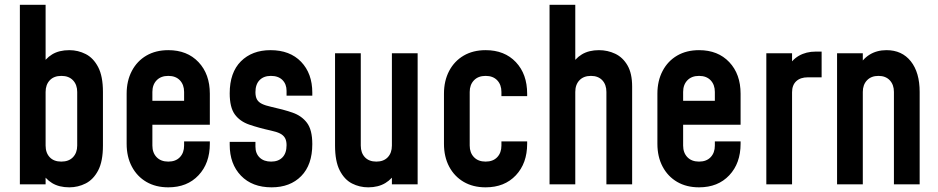

<svg xmlns="http://www.w3.org/2000/svg" viewBox="-20 -770 3918 802"><path d="M269.5 12.5Q227 12.5 197.8 -5.2Q168.5 -23 152 -55L170.5 -79.5V0H63V-750H170.5V-468L152 -493Q168.5 -525 197.8 -542.8Q227 -560.5 269.5 -560.5Q306 -560.5 338 -544.2Q370 -528 390 -489.8Q410 -451.5 410 -386V-162Q410 -96 390 -58Q370 -20 338 -3.8Q306 12.5 269.5 12.5ZM236 -95Q267.5 -95 285 -113.5Q302.5 -132 302.5 -162V-386Q302.5 -416 285 -434.5Q267.5 -453 236.5 -453Q205 -453 187.8 -434.5Q170.5 -416 170.5 -386V-162Q170.5 -131.5 187.8 -113.2Q205 -95 236 -95Z M683 12.5Q630.5 12.5 591.5 -10.2Q552.5 -33 530.8 -74Q509 -115 509 -169.5V-378.5Q509 -432.5 530.8 -473.8Q552.5 -515 591.5 -537.8Q630.5 -560.5 683 -560.5Q762 -560.5 809.2 -510.5Q856.5 -460.5 856.5 -378.5V-249H601V-349H749V-386Q749 -416 731.5 -434.5Q714 -453 683 -453Q652 -453 634.2 -434.5Q616.5 -416 616.5 -386V-162Q616.5 -132 634.2 -113.5Q652 -95 683 -95Q714 -95 731.5 -113.5Q749 -132 749 -162V-179.5H856.5V-169.5Q856.5 -88 809.2 -37.8Q762 12.5 683 12.5Z M1114.5 12.5Q1033.5 12.5 986.5 -36.2Q939.5 -85 939.5 -165V-177.5H1047V-157.5Q1047 -129 1064.5 -112Q1082 -95 1112.5 -95Q1143 -95 1160 -112.8Q1177 -130.5 1177 -163.5Q1177 -182.5 1170.2 -194Q1163.5 -205.5 1149.5 -212.5Q1135.5 -219.5 1112 -224.5Q1060 -236 1021 -249.5Q982 -263 960.8 -292.2Q939.5 -321.5 939.5 -380Q939.5 -467 986.2 -513.8Q1033 -560.5 1110 -560.5Q1191 -560.5 1237.8 -511.8Q1284.5 -463 1284.5 -383V-370.5H1177V-390.5Q1177 -418.5 1159.8 -435.8Q1142.5 -453 1111.5 -453Q1081.5 -453 1064.2 -435.2Q1047 -417.5 1047 -385Q1047 -366 1053.5 -354.5Q1060 -343 1074.5 -336Q1089 -329 1112 -324Q1162.5 -313 1201.2 -299.8Q1240 -286.5 1262.2 -257Q1284.5 -227.5 1284.5 -168Q1284.5 -81.5 1238.2 -34.5Q1192 12.5 1114.5 12.5Z M1518 12.5Q1482 12.5 1450.5 -3.5Q1419 -19.5 1399.2 -57.8Q1379.5 -96 1379.5 -162V-547.5H1487V-162Q1487 -131.5 1504.2 -113.2Q1521.5 -95 1552 -95Q1582.5 -95 1599.8 -113.2Q1617 -131.5 1617 -162V-547.5H1724.5V0H1617V-80L1636 -55.5Q1619.5 -23.5 1589.8 -5.5Q1560 12.5 1518 12.5Z M2008.5 12.5Q1956 12.5 1917 -10.2Q1878 -33 1856.2 -74Q1834.5 -115 1834.5 -169.5V-378.5Q1834.5 -432.5 1856.2 -473.8Q1878 -515 1917 -537.8Q1956 -560.5 2008.5 -560.5Q2087.5 -560.5 2134.8 -510.5Q2182 -460.5 2182 -378.5V-368.5H2074.5V-386Q2074.5 -416 2057 -434.5Q2039.5 -453 2008.5 -453Q1977.5 -453 1959.8 -434.5Q1942 -416 1942 -386V-162Q1942 -132 1959.8 -113.5Q1977.5 -95 2008.5 -95Q2039.5 -95 2057 -113.5Q2074.5 -132 2074.5 -162V-179.5H2182V-169.5Q2182 -88 2134.8 -37.8Q2087.5 12.5 2008.5 12.5Z M2275.5 0V-750H2383V-468L2364.5 -492.5Q2381 -525 2410.5 -542.8Q2440 -560.5 2482 -560.5Q2518 -560.5 2549.8 -545.5Q2581.5 -530.5 2601 -497Q2620.5 -463.5 2620.5 -408.5V0H2513V-386Q2513 -416.5 2495.8 -434.8Q2478.5 -453 2448.5 -453Q2418 -453 2400.5 -434.8Q2383 -416.5 2383 -386V0Z M2900 12.5Q2847.5 12.5 2808.5 -10.2Q2769.5 -33 2747.8 -74Q2726 -115 2726 -169.5V-378.5Q2726 -432.5 2747.8 -473.8Q2769.5 -515 2808.5 -537.8Q2847.5 -560.5 2900 -560.5Q2979 -560.5 3026.2 -510.5Q3073.5 -460.5 3073.5 -378.5V-249H2818V-349H2966V-386Q2966 -416 2948.5 -434.5Q2931 -453 2900 -453Q2869 -453 2851.2 -434.5Q2833.5 -416 2833.5 -386V-162Q2833.5 -132 2851.2 -113.5Q2869 -95 2900 -95Q2931 -95 2948.5 -113.5Q2966 -132 2966 -162V-179.5H3073.5V-169.5Q3073.5 -88 3026.2 -37.8Q2979 12.5 2900 12.5Z M3181 0V-547.5H3288.5V-461.5L3269 -484.5Q3286.5 -519.5 3317 -537Q3347.5 -554.5 3387.5 -554.5H3412V-447H3354Q3323.5 -447 3306 -430.8Q3288.5 -414.5 3288.5 -384.5V0Z M3476.5 0V-547.5H3584V-465.5L3564.5 -487Q3582 -523 3612.5 -541.8Q3643 -560.5 3683 -560.5Q3747.5 -560.5 3784.5 -514Q3821.5 -467.5 3821.5 -386V0H3714V-386Q3714 -416 3696.8 -434.5Q3679.5 -453 3649.5 -453Q3619 -453 3601.5 -434.5Q3584 -416 3584 -386V0Z"/></svg>

Font: Mohave SemiBold
Style: Regular
Weight: 600
Designer: Gumpita Rahayu
Foundry: Tokotype
Version: Version 2.003